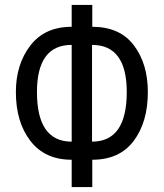

<svg xmlns="http://www.w3.org/2000/svg" viewBox="-20 -744 661 774"><path d="M352 -724H269V-636Q160 -636 102 -560Q44 -484 44 -373Q44 -252 102.5 -176Q161 -100 269 -100V10H352V-100Q462 -100 519 -176Q576 -252 576 -373Q576 -487 519.5 -561.5Q463 -636 352 -636ZM351 -563Q491 -563 491 -373Q491 -173 351 -173ZM269 -563V-173Q129 -173 129 -373Q129 -563 269 -563Z"/></svg>

Font: Noto Sans Display Condensed
Style: Regular
Weight: 400
Width: 3
Designer: Monotype Design Team
Foundry: Monotype Imaging Inc.
Version: Version 1.900